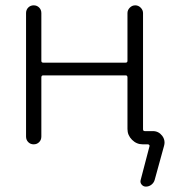

<svg xmlns="http://www.w3.org/2000/svg" viewBox="-20 -565 665 723"><path d="M142.6 -281.2Q135.7 -281.2 135.7 -273.4V-50.8Q135.7 -38.1 127.4 -29.8Q119.1 -21.5 106.9 -21.5Q94.7 -21.5 86.4 -29.8Q78.1 -38.1 78.1 -50.8V-515.6Q78.1 -528.3 86.4 -536.6Q94.7 -544.9 106.9 -544.9Q119.1 -544.9 127.4 -536.6Q135.7 -528.3 135.7 -515.6V-335.9Q135.7 -329.1 142.6 -329.1H453.1Q460 -329.1 460 -335.9V-515.6Q460 -527.3 468.8 -536.1Q477.5 -544.9 489.3 -544.9Q501 -544.9 509.8 -536.1Q518.6 -527.3 518.6 -515.6V-78.1Q518.6 -71.3 525.4 -71.3H555.7Q577.1 -71.3 590.8 -53.7Q599.6 -42 599.6 -28.3Q599.6 -22.5 597.7 -15.6L562.5 112.3Q559.6 123 550.3 130.4Q541 137.7 529.3 137.7Q519.5 137.7 513.2 129.9Q506.8 122.1 509.8 112.3L543 -14.6Q543.9 -16.6 542 -19Q540 -21.5 537.1 -21.5H517.6Q494.1 -21.5 477.1 -38.6Q460 -55.7 460 -79.1V-273.4Q460 -281.2 453.1 -281.2Z"/></svg>

Font: Gen Jyuu Gothic P Light
Style: Regular
Weight: 200
Designer: [Source Han Sans]
Ryoko NISHIZUKA  (kana & ideographs); Paul D. Hunt (Latin, Greek & Cyrillic); Wenlong ZHANG  (bopomofo
Version: Version 1.002.20150607